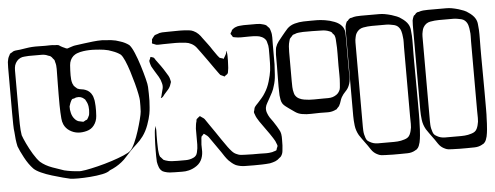

<svg xmlns="http://www.w3.org/2000/svg" viewBox="-47 -751 2403 933"><g transform="rotate(-5 1154.0 -284.5)"><path d="M679 -303Q678 -287 677 -271Q676 -255 673 -239Q669 -217 658 -186.5Q647 -156 630 -133Q616 -114 598.5 -98.5Q581 -83 565 -66Q553 -54 542 -41Q531 -28 517 -17Q491 4 458 17Q447 27 420 32.5Q393 38 360.5 40.5Q328 43 301 43Q274 43 263 41Q252 39 228 32.5Q204 26 175.5 17.5Q147 9 123 -2Q99 -13 88 -24Q66 -47 47.5 -81.5Q29 -116 21 -138Q17 -156 15 -173.5Q13 -191 12 -209Q10 -220 9.5 -246Q9 -272 9 -302Q9 -332 9 -358Q9 -384 9 -395V-494Q9 -508 9 -522.5Q9 -537 10 -550Q12 -567 19 -580Q21 -582 22 -585.5Q23 -589 25 -590Q28 -593 34 -595Q36 -597 38.5 -598.5Q41 -600 44 -601Q51 -603 59 -603.5Q67 -604 74 -605Q89 -607 103.5 -609.5Q118 -612 133 -613Q149 -614 165 -613.5Q181 -613 197 -613Q209 -613 221 -613.5Q233 -614 245 -612Q249 -612 253 -612Q257 -612 261 -611Q263 -610 266 -608.5Q269 -607 271 -605Q276 -602 281 -599.5Q286 -597 291 -595Q293 -594 296 -592.5Q299 -591 301 -591Q303 -590 307 -591.5Q311 -593 314 -594Q321 -596 328 -598.5Q335 -601 342 -602Q353 -604 364 -605Q375 -606 386 -608Q409 -611 431 -613.5Q453 -616 475 -616Q497 -615 519.5 -612.5Q542 -610 563 -602Q586 -595 605 -581Q616 -570 628.5 -540.5Q641 -511 652 -475.5Q663 -440 670.5 -410.5Q678 -381 678 -370Q679 -354 679 -337.5Q679 -321 679 -303ZM632 -254Q633 -268 633 -281.5Q633 -295 633 -308Q633 -317 628.5 -340Q624 -363 616 -393Q608 -423 598.5 -453Q589 -483 579 -506Q569 -529 560 -538Q544 -550 521 -558Q502 -566 480.5 -569Q459 -572 438 -573Q424 -574 409 -573.5Q394 -573 380 -571Q372 -570 364 -568Q356 -566 348 -563Q340 -560 330 -552Q312 -535 310 -508.5Q308 -482 308 -459Q308 -449 309 -438.5Q310 -428 314 -417Q316 -415 317 -412Q318 -409 319 -407Q320 -406 322 -404.5Q324 -403 325 -401Q327 -400 329.5 -397.5Q332 -395 334 -393Q344 -388 355 -387Q366 -386 375 -382Q396 -374 406 -353Q408 -350 409 -346Q410 -342 411 -338Q414 -329 414.5 -319.5Q415 -310 416 -300Q417 -278 415 -251.5Q413 -225 398 -206Q385 -189 362.5 -183Q340 -177 320 -179Q299 -181 280 -193Q261 -205 252 -225Q246 -239 245 -254.5Q244 -270 243 -285Q242 -296 242 -320.5Q242 -345 242 -373Q242 -401 242.5 -425.5Q243 -450 243 -461Q243 -478 243.5 -496Q244 -514 239 -530Q238 -533 237.5 -536.5Q237 -540 235 -542Q233 -545 229 -549Q228 -551 225.5 -554Q223 -557 220 -559Q218 -561 214.5 -562Q211 -563 208 -564Q194 -571 176.5 -571Q159 -571 143 -571H113Q103 -570 92.5 -569.5Q82 -569 73 -565Q52 -555 44 -531Q41 -520 41 -506.5Q41 -493 41 -481V-300Q41 -278 41.5 -245.5Q42 -213 46 -190Q51 -175 63.5 -148.5Q76 -122 92 -95.5Q108 -69 123 -54Q146 -34 180.5 -21.5Q215 -9 237 -2Q254 2 271 4.5Q288 7 306 8Q315 10 341 5.5Q367 1 401.5 -7.5Q436 -16 470 -27Q504 -38 530 -49Q556 -60 565 -69Q576 -80 587.5 -105.5Q599 -131 608.5 -161Q618 -191 624.5 -216.5Q631 -242 632 -254ZM296 -327Q295 -323 293 -318.5Q291 -314 290 -309Q289 -294 293.5 -276.5Q298 -259 308 -248Q316 -238 327 -234Q330 -233 334 -232.5Q338 -232 341 -231Q343 -231 345.5 -230Q348 -229 350 -229L358 -233Q360 -235 363.5 -236Q367 -237 369 -238Q375 -246 379 -256Q381 -259 381 -262.5Q381 -266 382 -269Q384 -284 382 -300Q380 -316 372 -329Q371 -331 369.5 -334Q368 -337 366 -338Q350 -354 327 -350Q324 -350 316 -346Q314 -345 310.5 -345Q307 -345 305 -343Q303 -341 300.5 -336.5Q298 -332 296 -327Z M1076 -486Q1076 -476 1076 -465Q1076 -454 1075 -443Q1075 -428 1072 -413Q1071 -411 1071 -407.5Q1071 -404 1069 -402Q1068 -399 1063.5 -396.5Q1059 -394 1057 -392Q1053 -388 1052 -388Q1051 -388 1048 -391Q1044 -393 1040 -394.5Q1036 -396 1033 -398Q1031 -400 1029.5 -402.5Q1028 -405 1026 -407L1008 -432Q993 -453 978.5 -474Q964 -495 949 -515Q940 -528 930 -540.5Q920 -553 906 -560Q893 -567 878.5 -568.5Q864 -570 850 -571Q830 -572 809.5 -571.5Q789 -571 768 -571Q761 -571 752.5 -570.5Q744 -570 736 -571L726 -575Q725 -576 721 -577Q717 -578 716 -579Q715 -581 716 -585Q717 -589 717 -590Q717 -592 717 -595.5Q717 -599 718 -600Q720 -604 723 -607Q727 -613 731 -617Q738 -621 744 -622Q756 -628 769.5 -628.5Q783 -629 796 -629Q817 -629 837.5 -629.5Q858 -630 878 -629Q889 -628 900.5 -627Q912 -626 922 -621Q935 -615 945 -605Q955 -595 962 -584Q973 -569 984.5 -554Q996 -539 1006 -523L1027 -493Q1029 -491 1031.5 -487.5Q1034 -484 1036 -482Q1039 -480 1043.5 -479Q1048 -478 1051 -477Q1053 -476 1054 -475Q1055 -474 1056 -475Q1058 -476 1058 -477.5Q1058 -479 1059 -480Q1064 -487 1067 -494Q1069 -496 1069.5 -499.5Q1070 -503 1071 -506Q1072 -508 1072 -509.5Q1072 -511 1073 -511Q1075 -510 1074 -508.5Q1073 -507 1074 -505Q1075 -501 1075.5 -496.5Q1076 -492 1076 -486ZM1236 51Q1217 53 1197 53.5Q1177 54 1157 54Q1136 54 1113 53.5Q1090 53 1070 45Q1060 40 1051.5 33Q1043 26 1036 19Q1027 9 1019.5 -2Q1012 -13 1005 -24Q994 -40 983 -55.5Q972 -71 961 -87Q956 -95 950.5 -102Q945 -109 937 -114Q936 -115 932.5 -117.5Q929 -120 928 -120Q927 -120 925 -117Q923 -114 922 -113Q918 -111 916 -107Q915 -104 914.5 -99.5Q914 -95 914 -91Q911 -69 912.5 -45.5Q914 -22 906 -1Q898 20 879.5 33Q861 46 840 51Q824 55 807 54.5Q790 54 773 54Q760 54 747.5 53Q735 52 723 48Q721 47 718 46Q715 45 713 44Q701 36 696 22.5Q691 9 689 -4Q688 -18 688 -31Q688 -44 688 -57Q688 -74 688.5 -90.5Q689 -107 690 -124Q691 -135 691.5 -146Q692 -157 695 -167L698 -175Q698 -178 699 -178Q699 -178 699 -175V-167Q700 -158 699.5 -149.5Q699 -141 699 -132Q699 -115 699 -97Q699 -79 700 -62Q701 -54 702 -44.5Q703 -35 707 -27Q708 -26 710 -24.5Q712 -23 713 -21Q715 -19 717.5 -16Q720 -13 722 -11Q724 -10 727 -9Q730 -8 732 -7Q746 -2 761 -1Q776 0 790 0H811Q820 0 830 0Q840 0 849 -2Q859 -4 869 -9Q879 -14 884 -24L887 -33Q892 -53 892 -71V-148Q893 -157 894 -166Q895 -175 898 -184Q898 -190 900 -194L907 -200Q909 -201 912 -204Q915 -207 916 -207Q918 -207 921 -204Q926 -200 930.5 -197.5Q935 -195 939 -190Q950 -174 961.5 -157Q973 -140 985 -123Q998 -104 1011 -84.5Q1024 -65 1038 -46Q1046 -35 1056.5 -23.5Q1067 -12 1081 -7Q1089 -3 1099 -2Q1109 -1 1119 -1Q1137 0 1155 0Q1173 0 1191 0Q1202 0 1213.5 0.5Q1225 1 1236 0Q1241 -1 1247 -1.5Q1253 -2 1257 -4Q1260 -5 1265.5 -6.5Q1271 -8 1273 -10Q1274 -12 1274.5 -15Q1275 -18 1276 -20Q1277 -22 1278.5 -25Q1280 -28 1280 -30Q1280 -32 1279 -35Q1278 -38 1277 -40Q1273 -54 1262 -70Q1248 -92 1232.5 -113Q1217 -134 1202 -156Q1196 -165 1191 -174Q1186 -183 1183 -193Q1182 -195 1181 -198Q1180 -201 1180 -203Q1180 -207 1182 -211Q1183 -214 1183.5 -217.5Q1184 -221 1185 -224Q1188 -230 1194 -236.5Q1200 -243 1204 -247Q1214 -258 1223.5 -269Q1233 -280 1240 -292Q1255 -315 1264 -345.5Q1273 -376 1276 -398Q1278 -417 1278.5 -435.5Q1279 -454 1279 -473Q1279 -488 1279 -504Q1279 -520 1274 -534Q1273 -537 1272.5 -540Q1272 -543 1270 -546Q1263 -557 1251 -563Q1239 -569 1226 -570Q1207 -572 1188 -571.5Q1169 -571 1149 -571Q1134 -571 1119 -574Q1117 -575 1114.5 -575Q1112 -575 1110 -576Q1109 -577 1108 -579.5Q1107 -582 1106 -583Q1105 -585 1102.5 -588Q1100 -591 1100 -593Q1100 -595 1102 -598Q1104 -601 1105 -602Q1106 -604 1107 -607Q1108 -610 1109 -611Q1112 -614 1118 -618Q1124 -622 1128 -623Q1137 -627 1147 -627.5Q1157 -628 1167 -629H1199Q1215 -629 1231.5 -629Q1248 -629 1263 -624Q1265 -623 1269 -622Q1273 -621 1275 -619Q1278 -618 1280.5 -614.5Q1283 -611 1285 -609Q1287 -608 1288.5 -606.5Q1290 -605 1291 -603Q1293 -600 1294 -596Q1295 -592 1296 -589Q1301 -574 1300.5 -557Q1300 -540 1300 -523V-427Q1299 -405 1297 -375Q1295 -345 1287 -322Q1283 -306 1275.5 -291.5Q1268 -277 1260 -263Q1255 -253 1248.5 -242.5Q1242 -232 1240 -221Q1238 -208 1242.5 -195Q1247 -182 1254 -171Q1262 -160 1270 -148.5Q1278 -137 1285 -125Q1290 -116 1295.5 -106.5Q1301 -97 1303 -86Q1305 -73 1304.5 -58.5Q1304 -44 1304 -30Q1303 -17 1301.5 -3Q1300 11 1292 22Q1290 25 1284 29Q1274 39 1262.5 43.5Q1251 48 1236 51ZM726 -498Q738 -482 749.5 -466Q761 -450 771 -433Q777 -424 782 -415Q787 -406 789 -395Q789 -393 790 -390.5Q791 -388 791 -386Q791 -384 790 -381Q789 -378 788 -376Q784 -361 774 -349.5Q764 -338 754 -327Q751 -323 748 -319Q745 -315 741 -313Q736 -311 736 -311Q735 -312 736 -313.5Q737 -315 737 -316Q739 -319 739.5 -322.5Q740 -326 741 -329Q745 -343 748 -356Q751 -369 747 -383Q743 -400 734.5 -414.5Q726 -429 717 -443Q713 -451 707 -460Q701 -469 699 -478Q698 -482 696.5 -487Q695 -492 695 -496Q696 -498 697.5 -501.5Q699 -505 700 -507Q700 -508 701 -511Q702 -514 703 -514Q705 -515 706 -514Q707 -513 708 -513Q710 -512 713.5 -511.5Q717 -511 718 -509Q720 -508 722 -505Q724 -502 726 -498Z M1657 -523V-374Q1657 -355 1657.5 -333Q1658 -311 1650 -292Q1644 -277 1632 -265Q1620 -253 1612 -239Q1607 -230 1604 -219.5Q1601 -209 1596 -200Q1595 -197 1592 -194Q1589 -191 1587 -189L1581 -182Q1579 -181 1575.5 -180Q1572 -179 1569 -177Q1553 -171 1535 -171.5Q1517 -172 1500 -172Q1478 -172 1456 -171Q1434 -170 1412 -174Q1394 -177 1379.5 -187Q1365 -197 1351 -207Q1344 -212 1335.5 -218.5Q1327 -225 1322 -232Q1316 -241 1314 -252.5Q1312 -264 1311 -274Q1310 -289 1310 -317.5Q1310 -346 1310.5 -374Q1311 -402 1311 -417V-473Q1312 -481 1312.5 -490.5Q1313 -500 1315 -508Q1320 -523 1330 -536Q1340 -549 1350 -561Q1357 -569 1364 -578Q1371 -587 1378 -594Q1393 -609 1415 -615Q1437 -621 1458.5 -621.5Q1480 -622 1495 -622H1524Q1539 -622 1562.5 -618.5Q1586 -615 1609 -606Q1632 -597 1644 -582Q1646 -579 1648 -576.5Q1650 -574 1651 -571Q1656 -561 1656.5 -548.5Q1657 -536 1657 -523ZM1609 -393Q1609 -416 1609.5 -449.5Q1610 -483 1608 -505Q1608 -513 1607 -523Q1606 -533 1603 -540Q1602 -543 1599 -546Q1596 -549 1594 -551Q1593 -553 1592 -555Q1591 -557 1589 -558Q1587 -560 1584 -561Q1581 -562 1579 -563Q1562 -570 1542 -570Q1520 -571 1497.5 -571Q1475 -571 1452 -571Q1442 -570 1431.5 -569.5Q1421 -569 1410 -564Q1408 -563 1405 -562.5Q1402 -562 1400 -560L1394 -553Q1392 -551 1389.5 -548.5Q1387 -546 1385 -543Q1384 -541 1383.5 -538Q1383 -535 1382 -533Q1378 -520 1377 -506.5Q1376 -493 1376 -480V-339Q1376 -324 1376.5 -309Q1377 -294 1381 -280Q1383 -272 1385 -269Q1392 -257 1404 -251Q1416 -245 1429 -243Q1452 -239 1476 -239.5Q1500 -240 1522 -240Q1533 -240 1545 -240Q1557 -240 1567 -243Q1577 -246 1586.5 -252.5Q1596 -259 1601 -269Q1606 -277 1606.5 -287Q1607 -297 1608 -305Q1610 -327 1609.5 -348.5Q1609 -370 1609 -393Z M1977 -419Q1977 -410 1977 -375.5Q1977 -341 1977.5 -295Q1978 -249 1978 -202.5Q1978 -156 1978 -121.5Q1978 -87 1977 -78Q1977 -64 1976 -49.5Q1975 -35 1974 -21Q1973 -13 1972 -4Q1971 5 1969 13Q1967 21 1963.5 30Q1960 39 1952 46Q1951 47 1948 48Q1945 49 1943 51Q1927 60 1907 60.5Q1887 61 1869 61Q1852 61 1834.5 61Q1817 61 1800 60Q1790 60 1780.5 59Q1771 58 1763 54Q1742 45 1729.5 25.5Q1717 6 1704 -11Q1698 -20 1691 -29Q1684 -38 1678 -48Q1665 -71 1662 -96Q1659 -121 1659 -143V-534Q1659 -545 1659 -557Q1659 -569 1660 -580Q1661 -585 1663 -591Q1665 -597 1667 -601Q1668 -604 1673 -606Q1675 -608 1677.5 -611.5Q1680 -615 1683 -616Q1686 -619 1693 -619Q1704 -623 1715.5 -624Q1727 -625 1738 -625H1802Q1815 -625 1827.5 -625Q1840 -625 1853 -623Q1861 -622 1870 -619.5Q1879 -617 1887 -615Q1900 -611 1912.5 -606Q1925 -601 1935 -593Q1943 -588 1952 -579.5Q1961 -571 1966 -562Q1973 -550 1974.5 -535.5Q1976 -521 1977 -507Q1978 -485 1977.5 -463.5Q1977 -442 1977 -419ZM1811 0Q1828 0 1846 0Q1864 0 1880 -3Q1888 -5 1897 -7.5Q1906 -10 1913 -15Q1920 -20 1924 -28.5Q1928 -37 1930 -45Q1935 -62 1934.5 -80.5Q1934 -99 1934 -116V-454Q1934 -467 1934.5 -479.5Q1935 -492 1933 -505Q1932 -519 1928 -533Q1924 -547 1913 -557Q1906 -563 1896 -565.5Q1886 -568 1878 -569Q1868 -571 1858 -571Q1848 -571 1838 -571H1787Q1767 -571 1745 -567Q1723 -563 1711 -543Q1706 -535 1704 -523Q1701 -511 1701 -498Q1701 -485 1701 -472V-86Q1701 -77 1701.5 -67.5Q1702 -58 1704 -49Q1706 -41 1709 -31.5Q1712 -22 1719 -16Q1721 -14 1724 -13Q1727 -12 1729 -10Q1746 0 1768 0Q1790 0 1811 0Z M2304 -419Q2304 -410 2304 -375.5Q2304 -341 2304.5 -295Q2305 -249 2305 -202.5Q2305 -156 2305 -121.5Q2305 -87 2304 -78Q2304 -64 2303 -49.5Q2302 -35 2301 -21Q2300 -13 2299 -4Q2298 5 2296 13Q2294 21 2290.5 30Q2287 39 2279 46Q2278 47 2275 48Q2272 49 2270 51Q2254 60 2234 60.5Q2214 61 2196 61Q2179 61 2161.5 61Q2144 61 2127 60Q2117 60 2107.5 59Q2098 58 2090 54Q2069 45 2056.5 25.5Q2044 6 2031 -11Q2025 -20 2018 -29Q2011 -38 2005 -48Q1992 -71 1989 -96Q1986 -121 1986 -143V-534Q1986 -545 1986 -557Q1986 -569 1987 -580Q1988 -585 1990 -591Q1992 -597 1994 -601Q1995 -604 2000 -606Q2002 -608 2004.5 -611.5Q2007 -615 2010 -616Q2013 -619 2020 -619Q2031 -623 2042.5 -624Q2054 -625 2065 -625H2129Q2142 -625 2154.5 -625Q2167 -625 2180 -623Q2188 -622 2197 -619.5Q2206 -617 2214 -615Q2227 -611 2239.5 -606Q2252 -601 2262 -593Q2270 -588 2279 -579.5Q2288 -571 2293 -562Q2300 -550 2301.5 -535.5Q2303 -521 2304 -507Q2305 -485 2304.5 -463.5Q2304 -442 2304 -419ZM2138 0Q2155 0 2173 0Q2191 0 2207 -3Q2215 -5 2224 -7.5Q2233 -10 2240 -15Q2247 -20 2251 -28.5Q2255 -37 2257 -45Q2262 -62 2261.5 -80.5Q2261 -99 2261 -116V-454Q2261 -467 2261.5 -479.5Q2262 -492 2260 -505Q2259 -519 2255 -533Q2251 -547 2240 -557Q2233 -563 2223 -565.5Q2213 -568 2205 -569Q2195 -571 2185 -571Q2175 -571 2165 -571H2114Q2094 -571 2072 -567Q2050 -563 2038 -543Q2033 -535 2031 -523Q2028 -511 2028 -498Q2028 -485 2028 -472V-86Q2028 -77 2028.5 -67.5Q2029 -58 2031 -49Q2033 -41 2036 -31.5Q2039 -22 2046 -16Q2048 -14 2051 -13Q2054 -12 2056 -10Q2073 0 2095 0Q2117 0 2138 0Z"/></g></svg>

Font: Rubik Vinyl
Style: Regular
Weight: 400
Designer: Hubert and Fischer, NaN
Foundry: Hubert and Fischer, NaN
Version: Version 2.200